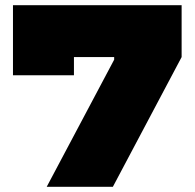

<svg xmlns="http://www.w3.org/2000/svg" viewBox="-20 -720 750 740"><path d="M30 -430V-700H680V-500L415 0H160L420 -490V-500H265V-430Z"/></svg>

Font: Imperial One
Style: Regular
Weight: 400
Designer: Jovanny Lemonad
Foundry: Jovanny Lemonad
Version: Version 1.000